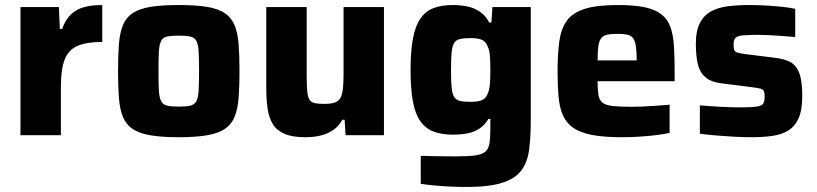

<svg xmlns="http://www.w3.org/2000/svg" viewBox="-20 -538 3251 764"><path d="M61.5 0V-510H214.2L218.2 -422.7H227.1Q240.9 -460.4 262.6 -481Q284.3 -501.6 315.3 -509.8Q346.3 -518 386.9 -518V-371.1Q323.9 -371.1 287.8 -355.1Q251.8 -339.1 237.1 -300.4Q222.3 -261.6 222.3 -192.5V0Z M691.1 8Q622.7 8 577.7 0.2Q532.8 -7.6 506.7 -25.6Q480.6 -43.6 468.7 -73.8Q456.7 -104 453.2 -148.8Q449.7 -193.6 449.7 -255.6Q449.7 -317.6 453.2 -362.1Q456.7 -406.6 468.7 -436.8Q480.6 -467 506.7 -485Q532.8 -503 577.7 -510.5Q622.7 -518 691.1 -518Q759.6 -518 804.6 -510.5Q849.5 -503 875.6 -485Q901.7 -467 913.8 -436.8Q926 -406.6 929.5 -362.1Q933 -317.6 933 -255.6Q933 -193.6 929.5 -148.8Q926 -104 913.8 -73.8Q901.7 -43.6 875.6 -25.6Q849.5 -7.6 804.6 0.2Q759.6 8 691.1 8ZM691.1 -113.7Q721.3 -113.7 738 -117.9Q754.7 -122.1 761.8 -136.2Q768.9 -150.3 770.5 -179Q772.1 -207.6 772.1 -255.6Q772.1 -303.9 770.5 -332.1Q768.9 -360.2 761.8 -374.4Q754.7 -388.5 738 -392.4Q721.3 -396.3 691.1 -396.3Q661 -396.3 644.3 -392.4Q627.6 -388.5 620.7 -374.4Q613.8 -360.2 612.2 -332.1Q610.6 -303.9 610.6 -255.6Q610.6 -207.6 612.2 -179Q613.8 -150.3 620.7 -136.2Q627.6 -122.1 644.3 -117.9Q661 -113.7 691.1 -113.7Z M1194.7 8Q1144 8 1113.1 -5Q1082.1 -18 1066.2 -43.2Q1050.2 -68.4 1044.9 -105.4Q1039.5 -142.4 1039.5 -191V-510H1200.3V-240.4Q1200.3 -199.2 1202.5 -175.7Q1204.6 -152.2 1211.6 -141.3Q1218.5 -130.4 1232.8 -127.5Q1247.1 -124.6 1271 -124.6Q1296.9 -124.6 1312.3 -130.1Q1327.7 -135.5 1335 -149Q1342.2 -162.4 1344.6 -185.6Q1347.1 -208.9 1347.1 -244.4V-510H1507.8V0H1355.2L1351.2 -61.5H1342.3Q1328.2 -36.2 1306.1 -20.8Q1284 -5.4 1255.8 1.3Q1227.6 8 1194.7 8Z M1835.1 206Q1802.7 206 1768.4 204.3Q1734.1 202.6 1704.3 199.6Q1674.5 196.7 1654.2 193.3V82Q1675.1 82.6 1698.8 83.2Q1722.6 83.7 1747.1 84Q1771.7 84.3 1793.7 84.3Q1843.2 84.3 1870.8 80.5Q1898.4 76.8 1911.5 65.2Q1924.5 53.7 1927.9 31.1Q1931.2 8.6 1931.2 -29.1V-64.7H1923.5Q1908.2 -39.2 1886.6 -25.5Q1864.9 -11.9 1838.8 -7.1Q1812.7 -2.2 1782.6 -2.2Q1737.1 -2.2 1705 -14.5Q1673 -26.8 1652.6 -55.6Q1632.3 -84.3 1623 -134.1Q1613.7 -183.9 1613.7 -259.3Q1613.7 -335.3 1623.3 -385.4Q1632.8 -435.5 1653 -464.4Q1673.1 -493.3 1704.9 -505.7Q1736.8 -518 1781.9 -518Q1810 -518 1837.5 -512.7Q1865.1 -507.4 1888.4 -492.3Q1911.6 -477.2 1926.6 -448.5H1935.4L1939.4 -510H2092V-58.4Q2092 9 2085.2 58.9Q2078.5 108.8 2053.6 141.3Q2028.7 173.7 1977.2 189.8Q1925.6 206 1835.1 206ZM1853.4 -132.8Q1881.9 -132.8 1897.3 -139.4Q1912.6 -145.9 1919.7 -162.9Q1927.4 -178.9 1929.3 -202.3Q1931.2 -225.7 1931.2 -259Q1931.2 -291.4 1929.5 -315.1Q1927.8 -338.8 1920.2 -353.9Q1913.1 -372.7 1897.5 -379.6Q1881.9 -386.4 1853.4 -386.4Q1826.1 -386.4 1810.3 -382.7Q1794.4 -379 1786.9 -366.8Q1779.5 -354.5 1777.1 -328.9Q1774.6 -303.4 1774.6 -259Q1774.6 -215.3 1777.1 -190Q1779.5 -164.7 1786.9 -152.5Q1794.4 -140.2 1810.3 -136.5Q1826.1 -132.8 1853.4 -132.8Z M2453.6 8Q2382 8 2334.9 -1.2Q2287.9 -10.4 2260.3 -29.9Q2232.7 -49.4 2219.5 -80.2Q2206.3 -110.9 2202.5 -154.2Q2198.7 -197.4 2198.7 -254Q2198.7 -323.3 2205.6 -373.3Q2212.4 -423.3 2235.3 -455.4Q2258.3 -487.4 2306.7 -502.7Q2355.2 -518 2438.4 -518Q2505.2 -518 2547.3 -508.7Q2589.4 -499.3 2613.5 -479.7Q2637.5 -460 2648.3 -429Q2659 -397.9 2661.8 -354.3Q2664.5 -310.6 2664.5 -254V-215H2357.9Q2357.9 -180.6 2361.2 -160.3Q2364.5 -139.9 2377.2 -129.7Q2389.9 -119.5 2417 -116.3Q2444.2 -113.1 2491.6 -113.1Q2511.4 -113.1 2537.1 -114.1Q2562.8 -115.1 2591.3 -117.2Q2619.8 -119.3 2644.5 -121.3V-9.2Q2623.4 -4.3 2591.5 -0.4Q2559.5 3.6 2523.6 5.8Q2487.6 8 2453.6 8ZM2513.5 -282.3V-297.7Q2513.5 -334 2510.3 -355.2Q2507 -376.5 2498.5 -386.8Q2490.1 -397.1 2475.1 -400.2Q2460.2 -403.4 2437.3 -403.4Q2410.8 -403.4 2395.2 -399.7Q2379.7 -396 2371.7 -385.1Q2363.7 -374.2 2360.8 -353.2Q2357.9 -332.3 2357.9 -297.7H2530.7Z M2971 8Q2938.9 8 2901.5 6Q2864.1 4 2828.6 1Q2793.2 -2 2764.9 -6V-118.8Q2781.1 -117.8 2801.4 -116Q2821.8 -114.2 2843.7 -113.2Q2865.5 -112.2 2886.1 -111.4Q2906.6 -110.7 2923.7 -110.7Q2971 -110.7 2991.5 -113.9Q3012 -117.2 3017.4 -126.7Q3022.7 -136.1 3022.7 -152.2Q3022.7 -167.8 3019.6 -175Q3016.4 -182.2 3005.6 -185.3Q2994.7 -188.3 2970.3 -191.3L2851.3 -206.3Q2807.5 -211.9 2785.6 -231.7Q2763.7 -251.5 2756.3 -284.7Q2748.9 -318 2748.9 -363.3Q2748.9 -415.6 2765 -446.5Q2781.1 -477.4 2809.6 -492.9Q2838.1 -508.4 2877.4 -513.2Q2916.7 -518 2962.1 -518Q2994.2 -518 3028.3 -516Q3062.4 -514 3093.1 -510.7Q3123.8 -507.4 3144.3 -502.9V-390.6Q3119.1 -393.2 3091.5 -395Q3064 -396.8 3039.2 -398.1Q3014.5 -399.3 2996.7 -399.3Q2956.7 -399.3 2935.5 -397.2Q2914.3 -395.1 2906.6 -387.1Q2899 -379.2 2899 -361.1Q2899 -346.7 2901.6 -339.3Q2904.2 -331.9 2914 -328.8Q2923.9 -325.7 2945.4 -322.7L3064.5 -308Q3098.8 -304 3123 -292Q3147.1 -280 3159.7 -249.1Q3172.3 -218.2 3172.3 -155.6Q3172.3 -100.3 3157.8 -67.5Q3143.2 -34.7 3116 -18.4Q3088.8 -2.1 3052.2 2.9Q3015.6 8 2971 8Z"/></svg>

Font: Saira Thin
Style: Regular
Weight: 100
Designer: Hector Gatti with collaboration of the Omnibus-Type team
Foundry: Omnibus-Type
Version: Version 1.101